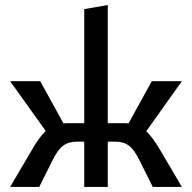

<svg xmlns="http://www.w3.org/2000/svg" viewBox="-20 -739 759 759"><path d="M558 -220Q583 -198 616 -141L699 0H584L533 -102Q512 -146 490.5 -162.5Q469 -179 437 -179H406V0H313V-179H283Q251 -179 229 -162.5Q207 -146 186 -102L135 0H20L103 -141Q135 -198 161 -221L20 -418H139L231 -251Q237 -252 250 -252H313V-703L406 -719V-252H469Q482 -252 488 -251L580 -418H699Z"/></svg>

Font: EauTestInfant Semibold
Style: Italic
Weight: 600
Italic angle: -12°
Designer: Christian Thalmann (Catharsis Fonts)
Version: Version 0.001;PS 000.001;hotconv 1.0.88;makeotf.lib2.5.64775